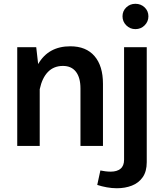

<svg xmlns="http://www.w3.org/2000/svg" viewBox="-20 -773 875 1017"><path d="M628.9 -686.5Q628.9 -714.8 648.9 -733.9Q668.9 -752.9 697.3 -752.9Q726.1 -752.9 746.1 -733.9Q766.1 -714.8 766.1 -686.5Q766.1 -658.7 746.1 -638.7Q726.1 -618.7 697.3 -618.7Q668.9 -618.7 648.9 -638.7Q628.9 -658.7 628.9 -686.5ZM495.1 206.5 511.7 129.9Q522.5 132.3 537.6 134.3Q552.7 136.2 566.4 136.2Q599.6 136.2 618.4 120.8Q637.2 105.5 637.2 72.8V-522.9H757.3V85.9Q757.3 135.3 735.8 165.8Q714.4 196.3 678.5 210.2Q642.6 224.1 599.1 224.1Q572.3 224.1 545.7 219.2Q519 214.4 495.1 206.5ZM190.4 0H71.3V-522.9H171.9L182.1 -433.6Q236.3 -527.8 352.5 -527.8Q436 -527.8 480.7 -475.8Q525.4 -423.8 525.4 -329.1V0H406.2V-304.7Q406.2 -361.8 382.3 -392.8Q358.4 -423.8 313.5 -423.8Q265.1 -423.8 234.1 -392.1Q203.1 -360.4 190.4 -300.3Z"/></svg>

Font: Estedad-FD SemiBold
Style: Regular
Weight: 600
Designer: Amin Abedi
Version: Version 7.3